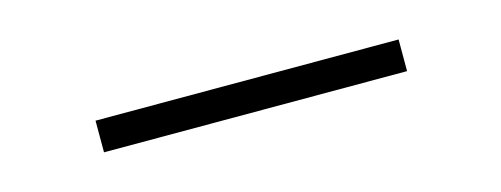

<svg xmlns="http://www.w3.org/2000/svg" viewBox="-20 -144 642 246"><g transform="rotate(-15 301.5 -21.0)"><path d="M503 -42V0H101V-42Z"/></g></svg>

Font: Josefin Sans Light
Style: Regular
Weight: 300
Designer: Santiago Orozco
Foundry: Typemade
Version: Version 2.000